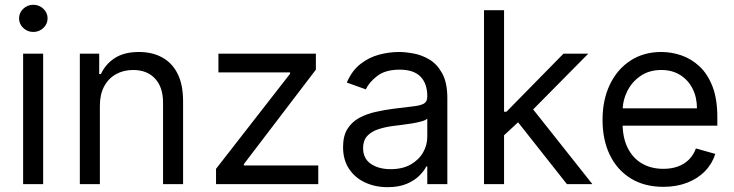

<svg xmlns="http://www.w3.org/2000/svg" viewBox="-20 -770 3071 803"><path d="M76.7 0V-545.5H160.5V0ZM119.3 -636.4Q94.8 -636.4 77.2 -653.1Q59.7 -669.7 59.7 -693.2Q59.7 -716.6 77.2 -733.3Q94.8 -750 119.3 -750Q143.8 -750 161.4 -733.3Q179 -716.6 179 -693.2Q179 -669.7 161.4 -653.1Q143.8 -636.4 119.3 -636.4Z M397.7 -328.1V0H313.9V-545.5H394.9V-460.2H402Q421.2 -501.8 460.2 -527.2Q499.3 -552.6 561.1 -552.6Q616.5 -552.6 658 -530Q699.6 -507.5 722.7 -461.8Q745.7 -416.2 745.7 -346.6V0H661.9V-340.9Q661.9 -405.2 628.6 -441.2Q595.2 -477.3 536.9 -477.3Q496.8 -477.3 465.4 -459.9Q433.9 -442.5 415.8 -409.1Q397.7 -375.7 397.7 -328.1Z M883.5 0V-63.9L1193.2 -461.6V-467.3H893.5V-545.5H1301.1V-478.7L1000 -83.8V-78.1H1311.1V0Z M1600.9 12.8Q1549 12.8 1506.7 -6.9Q1464.5 -26.6 1439.6 -64.1Q1414.8 -101.6 1414.8 -154.8Q1414.8 -201.7 1433.2 -231Q1451.7 -260.3 1482.6 -277Q1513.5 -293.7 1551 -302Q1588.4 -310.4 1626.4 -315.3Q1676.1 -321.7 1707.2 -325.1Q1738.3 -328.5 1752.7 -336.6Q1767 -344.8 1767 -365.1V-367.9Q1767 -420.5 1738.5 -449.6Q1709.9 -478.7 1652 -478.7Q1592 -478.7 1557.9 -452.4Q1523.8 -426.1 1509.9 -396.3L1430.4 -424.7Q1451.7 -474.4 1487.4 -502.3Q1523.1 -530.2 1565.5 -541.4Q1608 -552.6 1649.1 -552.6Q1675.4 -552.6 1709.7 -546.3Q1744 -540.1 1776.1 -521Q1808.2 -501.8 1829.5 -463.1Q1850.9 -424.4 1850.9 -359.4V0H1767V-73.9H1762.8Q1754.3 -56.1 1734.4 -35.9Q1714.5 -15.6 1681.5 -1.4Q1648.4 12.8 1600.9 12.8ZM1613.6 -62.5Q1663.4 -62.5 1697.6 -82Q1731.9 -101.6 1749.5 -132.5Q1767 -163.4 1767 -197.4V-274.1Q1761.7 -267.8 1743.8 -262.6Q1725.9 -257.5 1702.6 -253.7Q1679.3 -250 1657.5 -247.3Q1635.7 -244.7 1622.2 -242.9Q1589.5 -238.6 1561.3 -229.2Q1533 -219.8 1515.8 -201.2Q1498.6 -182.5 1498.6 -150.6Q1498.6 -106.9 1531.1 -84.7Q1563.6 -62.5 1613.6 -62.5Z M2082.4 -198.9 2081 -302.6H2098L2336.6 -545.5H2440.3L2186.1 -288.4H2179ZM2004.3 0V-727.3H2088.1V0ZM2350.9 0 2137.8 -269.9 2197.4 -328.1 2457.4 0Z M2754.3 11.4Q2675.4 11.4 2618.4 -23.6Q2561.4 -58.6 2530.7 -121.6Q2500 -184.7 2500 -268.5Q2500 -352.3 2530.7 -416.4Q2561.4 -480.5 2616.7 -516.5Q2671.9 -552.6 2745.7 -552.6Q2788.4 -552.6 2829.9 -538.4Q2871.4 -524.1 2905.5 -492.4Q2939.6 -460.6 2959.9 -408.4Q2980.1 -356.2 2980.1 -279.8V-244.3H2559.7V-316.8H2894.9Q2894.9 -362.9 2876.6 -399.1Q2858.3 -435.4 2824.8 -456.3Q2791.2 -477.3 2745.7 -477.3Q2695.7 -477.3 2659.3 -452.6Q2622.9 -427.9 2603.3 -388.5Q2583.8 -349.1 2583.8 -304V-255.7Q2583.8 -193.9 2605.3 -151.1Q2626.8 -108.3 2665.1 -86.1Q2703.5 -63.9 2754.3 -63.9Q2787.3 -63.9 2814.1 -73.3Q2840.9 -82.7 2860.4 -101.7Q2880 -120.7 2890.6 -149.1L2971.6 -126.4Q2958.8 -85.2 2928.6 -54.2Q2898.4 -23.1 2854 -5.9Q2809.7 11.4 2754.3 11.4Z"/></svg>

Font: InterMG
Style: Regular
Weight: 400
Designer: Rasmus Andersson
Foundry: rsms
Version: Version 3.019;December 26, 2023;FontCreator 15.0.0.2955 64-b